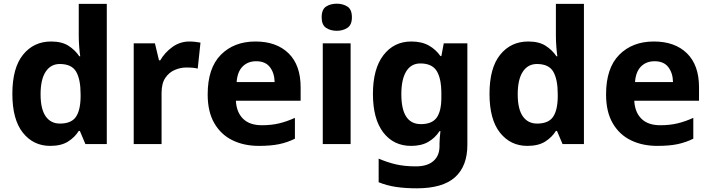

<svg xmlns="http://www.w3.org/2000/svg" viewBox="-20 -781 3856 1041"><path d="M252 10Q161 10 104 -61.5Q47 -133 47 -272Q47 -413 105 -484.5Q163 -556 257 -556Q315 -556 351 -533Q387 -510 410 -476H415Q412 -494 409.5 -526.5Q407 -559 407 -586V-760H559V0H443L413 -71H407Q386 -37 349 -13.5Q312 10 252 10ZM305 -111Q366 -111 391 -146.5Q416 -182 417 -255V-271Q417 -350 393 -392Q369 -434 304 -434Q255 -434 227.5 -392Q200 -350 200 -270Q200 -190 227.5 -150.5Q255 -111 305 -111Z M1007 -556Q1022 -556 1039 -554Q1056 -552 1067 -550L1052 -409Q1041 -412 1026 -413.5Q1011 -415 990 -415Q959 -415 928 -402Q897 -389 876.5 -359Q856 -329 856 -277V0H705V-546H820L842 -454H849Q873 -496 914.5 -526Q956 -556 1007 -556Z M1365 -556Q1479 -556 1544.5 -492Q1610 -428 1610 -308V-235H1259Q1262 -173 1297.5 -137.5Q1333 -102 1400 -102Q1451 -102 1493 -112Q1535 -122 1579 -142V-29Q1539 -9 1494 0.5Q1449 10 1384 10Q1303 10 1240.5 -20.5Q1178 -51 1142 -113Q1106 -175 1106 -269Q1106 -412 1177.5 -484Q1249 -556 1365 -556ZM1369 -449Q1324 -449 1295.5 -420.5Q1267 -392 1263 -336H1469Q1468 -385 1443.5 -417Q1419 -449 1369 -449Z M1806 -761Q1839 -761 1863.5 -745.5Q1888 -730 1888 -687Q1888 -646 1863.5 -630Q1839 -614 1806 -614Q1772 -614 1748 -630Q1724 -646 1724 -687Q1724 -730 1748 -745.5Q1772 -761 1806 -761ZM1881 -546V0H1730V-546Z M2210 -556Q2266 -556 2304.5 -534.5Q2343 -513 2368 -477H2373L2386 -546H2514V4Q2514 120 2447 180Q2380 240 2240 240Q2177 240 2127 232.5Q2077 225 2033 207V79Q2079 99 2126 110Q2173 121 2235 121Q2297 121 2330 92Q2363 63 2363 12V-3Q2363 -15 2364.5 -35Q2366 -55 2368 -70H2363Q2340 -34 2302.5 -12Q2265 10 2209 10Q2114 10 2058 -63Q2002 -136 2002 -272Q2002 -408 2059 -482Q2116 -556 2210 -556ZM2259 -437Q2209 -437 2182.5 -394Q2156 -351 2156 -270Q2156 -108 2262 -108Q2322 -108 2347.5 -143Q2373 -178 2373 -252V-274Q2373 -356 2347.5 -396.5Q2322 -437 2259 -437Z M2839 10Q2748 10 2691 -61.5Q2634 -133 2634 -272Q2634 -413 2692 -484.5Q2750 -556 2844 -556Q2902 -556 2938 -533Q2974 -510 2997 -476H3002Q2999 -494 2996.5 -526.5Q2994 -559 2994 -586V-760H3146V0H3030L3000 -71H2994Q2973 -37 2936 -13.5Q2899 10 2839 10ZM2892 -111Q2953 -111 2978 -146.5Q3003 -182 3004 -255V-271Q3004 -350 2980 -392Q2956 -434 2891 -434Q2842 -434 2814.5 -392Q2787 -350 2787 -270Q2787 -190 2814.5 -150.5Q2842 -111 2892 -111Z M3525 -556Q3639 -556 3704.5 -492Q3770 -428 3770 -308V-235H3419Q3422 -173 3457.5 -137.5Q3493 -102 3560 -102Q3611 -102 3653 -112Q3695 -122 3739 -142V-29Q3699 -9 3654 0.5Q3609 10 3544 10Q3463 10 3400.5 -20.5Q3338 -51 3302 -113Q3266 -175 3266 -269Q3266 -412 3337.5 -484Q3409 -556 3525 -556ZM3529 -449Q3484 -449 3455.5 -420.5Q3427 -392 3423 -336H3629Q3628 -385 3603.5 -417Q3579 -449 3529 -449Z"/></svg>

Font: Noto Sans Meetei Mayek
Style: Bold
Weight: 700
Designer: Monotype Design Team and Neelakash Kshetrimayum
Foundry: Monotype Imaging Inc.
Version: Version 2.002; ttfautohint (v1.8.4.7-5d5b)